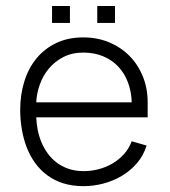

<svg xmlns="http://www.w3.org/2000/svg" viewBox="-20 -625 578 654"><path d="M428.6 -143.9Q419.2 -118.5 401.8 -99.5Q384.4 -80.4 362.3 -67.6Q340.1 -54.8 315.1 -48.4Q290.1 -42.1 265 -42.1Q237.1 -42.1 214.5 -49.7Q191.8 -57.3 174.1 -70.5Q156.3 -83.7 143.3 -101.4Q130.2 -119.2 121.6 -139.5Q113 -159.9 108.6 -181.8Q104.2 -203.8 103.5 -225.3H483V-276.2Q483 -323.7 466.8 -364.1Q450.6 -404.5 421.4 -434.2Q392.2 -463.9 352 -480.7Q311.8 -497.6 263.7 -497.6Q211.5 -497.6 171.4 -478.3Q131.3 -459.1 104 -425.8Q76.7 -392.5 62.8 -347.4Q48.8 -302.4 48.8 -251Q48.8 -216.9 54.4 -184.4Q59.9 -152 71 -123.1Q82.1 -94.2 99.6 -69.9Q117.1 -45.7 141 -28Q164.9 -10.3 195.7 -0.6Q226.4 9.1 264.5 9.1Q298.4 9.1 332.2 0.2Q366 -8.7 395.2 -26.1Q424.4 -43.5 446.7 -69.4Q468.9 -95.3 479.3 -129.2ZM103.5 -276.4Q104.7 -306.5 115.4 -336.6Q126 -366.8 146.1 -391.1Q166.1 -415.3 195.6 -430.6Q225.2 -445.9 263.7 -445.9Q301 -445.9 331.1 -433.4Q361.1 -421 382.4 -398.6Q403.7 -376.2 415.6 -344.9Q427.6 -313.6 428.7 -276.4ZM218.2 -604.6H157.3V-546.9H218.2ZM371.7 -604.6H311.3V-546.9H371.7Z"/></svg>

Font: SaysetthaMai Thin
Style: Regular
Weight: 100
Designer: John M. Durdin
Foundry: Lao Script for Windows
Version: Version 1.101